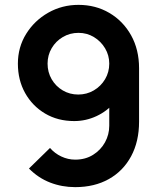

<svg xmlns="http://www.w3.org/2000/svg" viewBox="-20 -754 662 789"><path d="M302.5 -734Q373 -734 429.5 -700.8Q486 -667.5 518.8 -608.8Q551.5 -550 551.5 -473.5V-254Q551.5 -172.5 518.8 -111.8Q486 -51 427 -18Q368 15 289 15Q234.5 15 186 -3.8Q137.5 -22.5 99 -61.5L185.5 -146Q205 -123.5 232.2 -110.8Q259.5 -98 289 -98Q331 -98 362.5 -117.8Q394 -137.5 411.5 -169.2Q429 -201 429 -237.5V-357L450.5 -333Q420 -297 376.5 -276.8Q333 -256.5 285 -256.5Q217.5 -256.5 165.2 -287.5Q113 -318.5 83.2 -371.8Q53.5 -425 53.5 -492.5Q53.5 -560 87.5 -614.8Q121.5 -669.5 178.2 -701.8Q235 -734 302.5 -734ZM302.5 -619Q267.5 -619 238.5 -602Q209.5 -585 192.5 -556.2Q175.5 -527.5 175.5 -492.5Q175.5 -457.5 192.2 -428.5Q209 -399.5 237.8 -382.5Q266.5 -365.5 301.5 -365.5Q336.5 -365.5 365.5 -382.5Q394.5 -399.5 411.8 -428.5Q429 -457.5 429 -492.5Q429 -526.5 412 -555.2Q395 -584 366.2 -601.5Q337.5 -619 302.5 -619Z"/></svg>

Font: Manrope ExtraLight
Style: Bold
Weight: 700
Version: Version 4.504